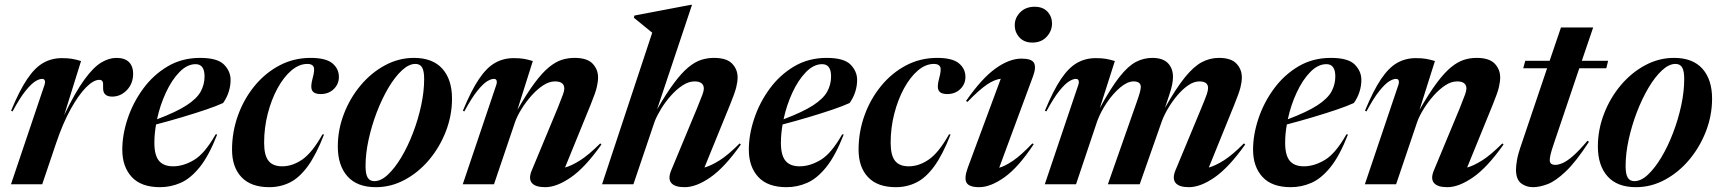

<svg xmlns="http://www.w3.org/2000/svg" viewBox="-20 -764 7137 796"><path d="M164 -410.5Q168 -421.5 166 -429.2Q164 -437 154.5 -437Q143 -437 126.2 -426.8Q109.5 -416.5 86 -387.5Q62.5 -358.5 32 -302L26 -305Q60.5 -388.5 92.5 -436Q124.5 -483.5 159.2 -503.2Q194 -523 236.5 -523Q261.5 -523 278 -520.2Q294.5 -517.5 316 -511L246 -286.5Q292.5 -383 330 -434.2Q367.5 -485.5 399.8 -504.8Q432 -524 462.5 -524Q497.5 -524 514.8 -506.5Q532 -489 532 -459Q532 -417.5 506 -390.5Q480 -363.5 445 -363.5Q405.5 -363.5 407.5 -401.5Q408.5 -420.5 404.8 -426.8Q401 -433 392 -433Q367.5 -433 336.5 -401.5Q305.5 -370 273 -311.5Q240.5 -253 213 -171.5L155 0H25.5Z M880.5 -206.5Q846 -118 807.8 -70.8Q769.5 -23.5 728.5 -5.8Q687.5 12 643.5 12Q565 12 526 -30.5Q487 -73 487 -143.5Q487 -205.5 509.2 -272.2Q531.5 -339 573.5 -396.2Q615.5 -453.5 675 -488.8Q734.5 -524 809.5 -524Q881.5 -524 908.8 -496.2Q936 -468.5 936 -432.5Q936 -408 928.2 -383.5Q920.5 -359 905 -337Q878 -324.5 833 -309.2Q788 -294 734.2 -278Q680.5 -262 627 -248Q620 -208.5 620 -172Q620 -120.5 639 -97.5Q658 -74.5 697.5 -74.5Q740.5 -74.5 784.8 -101Q829 -127.5 874 -207ZM791 -498Q756 -498 724 -465.2Q692 -432.5 667.8 -380.2Q643.5 -328 631 -269.5Q710.5 -299.5 753.2 -327.2Q796 -355 812 -384.2Q828 -413.5 828 -447Q828 -498 791 -498Z M1254.5 -499Q1220 -499 1188 -471.8Q1156 -444.5 1130.5 -397.8Q1105 -351 1090 -292.5Q1075 -234 1075 -172Q1075 -120.5 1093 -97.5Q1111 -74.5 1150 -74.5Q1193 -74.5 1234 -103.2Q1275 -132 1317 -207L1323.5 -206.5Q1290.5 -122 1255.8 -74.5Q1221 -27 1181.8 -7.5Q1142.5 12 1096.5 12Q1020.5 12 981.2 -29.5Q942 -71 942 -143.5Q942 -217 966.5 -285.2Q991 -353.5 1035.2 -407.5Q1079.5 -461.5 1138.8 -492.8Q1198 -524 1267.5 -524Q1331 -524 1358 -501.5Q1385 -479 1385 -445Q1385 -415.5 1363.8 -394.8Q1342.5 -374 1309 -374Q1283 -374 1274.5 -388.2Q1266 -402.5 1276 -439Q1286 -475 1280.2 -487Q1274.5 -499 1254.5 -499Z M1696 -524Q1774 -524 1814 -479Q1854 -434 1854 -355Q1854 -286 1828.8 -220.2Q1803.5 -154.5 1759.5 -102Q1715.5 -49.5 1658.5 -18.8Q1601.5 12 1538.5 12Q1460.5 12 1420.5 -33Q1380.5 -78 1380.5 -157Q1380.5 -226 1405.8 -291.8Q1431 -357.5 1475 -410Q1519 -462.5 1576 -493.2Q1633 -524 1696 -524ZM1532 -13Q1559.5 -13 1588.2 -40Q1617 -67 1644 -112.2Q1671 -157.5 1692.2 -213Q1713.5 -268.5 1726 -326.5Q1738.5 -384.5 1738.5 -436.5Q1738.5 -469.5 1730 -484.2Q1721.5 -499 1702 -499Q1675 -499 1646 -472Q1617 -445 1590.2 -399.8Q1563.5 -354.5 1542.2 -299Q1521 -243.5 1508.2 -185.5Q1495.5 -127.5 1495.5 -75.5Q1495.5 -42.5 1504.2 -27.8Q1513 -13 1532 -13Z M1905 -302 1899 -305Q1933.5 -388.5 1965.5 -436Q1997.5 -483.5 2032.2 -503.2Q2067 -523 2109.5 -523Q2134.5 -523 2151 -520.2Q2167.5 -517.5 2189 -511L2125 -308.5Q2164.5 -377 2196.2 -419.8Q2228 -462.5 2255.5 -485Q2283 -507.5 2308.8 -515.8Q2334.5 -524 2362 -524Q2414 -524 2436.8 -500.2Q2459.5 -476.5 2459.5 -443Q2459.5 -425 2454 -401.8Q2448.5 -378.5 2428.5 -329.5L2322.5 -69.5Q2349 -76.5 2384.8 -99Q2420.5 -121.5 2468.5 -169.5L2473.5 -165Q2406 -69.5 2347 -28.8Q2288 12 2240.5 12Q2199.5 12 2185 -5.5Q2170.5 -23 2184 -56L2292.5 -317Q2308.5 -357 2314 -372.5Q2319.5 -388 2319.5 -396.5Q2319.5 -426.5 2281 -426.5Q2256.5 -426.5 2231.2 -409.8Q2206 -393 2183 -367Q2160 -341 2142.2 -312.2Q2124.5 -283.5 2116 -260L2028 0H1898.5L2037 -410.5Q2041 -421.5 2039 -429.2Q2037 -437 2027.5 -437Q2016 -437 1999.2 -426.8Q1982.5 -416.5 1959 -387.5Q1935.5 -358.5 1905 -302Z M2694 -260 2606 0H2476L2684 -628.5Q2670.5 -639.5 2650 -656.2Q2629.5 -673 2608 -690.5L2610 -699.5L2843.5 -744H2849L2704 -310.5Q2743.5 -378.5 2775 -420.5Q2806.5 -462.5 2833.8 -485Q2861 -507.5 2887 -515.8Q2913 -524 2940 -524Q2992.5 -524 3015.2 -500.2Q3038 -476.5 3038 -443Q3038 -425 3032.2 -401.8Q3026.5 -378.5 3006.5 -329.5L2900.5 -69.5Q2927 -76.5 2963 -99Q2999 -121.5 3046.5 -169.5L3051.5 -165Q2984 -69.5 2925.2 -28.8Q2866.5 12 2818.5 12Q2777.5 12 2763 -5.5Q2748.5 -23 2762 -56L2870.5 -317Q2887 -357 2892.5 -372.5Q2898 -388 2898 -396.5Q2898 -426.5 2859 -426.5Q2835 -426.5 2809.5 -409.8Q2784 -393 2761 -367Q2738 -341 2720.5 -312.2Q2703 -283.5 2694 -260Z M3478 -206.5Q3443.5 -118 3405.2 -70.8Q3367 -23.5 3326 -5.8Q3285 12 3241 12Q3162.5 12 3123.5 -30.5Q3084.5 -73 3084.5 -143.5Q3084.5 -205.5 3106.8 -272.2Q3129 -339 3171 -396.2Q3213 -453.5 3272.5 -488.8Q3332 -524 3407 -524Q3479 -524 3506.2 -496.2Q3533.5 -468.5 3533.5 -432.5Q3533.5 -408 3525.8 -383.5Q3518 -359 3502.5 -337Q3475.5 -324.5 3430.5 -309.2Q3385.5 -294 3331.8 -278Q3278 -262 3224.5 -248Q3217.5 -208.5 3217.5 -172Q3217.5 -120.5 3236.5 -97.5Q3255.5 -74.5 3295 -74.5Q3338 -74.5 3382.2 -101Q3426.5 -127.5 3471.5 -207ZM3388.5 -498Q3353.5 -498 3321.5 -465.2Q3289.5 -432.5 3265.2 -380.2Q3241 -328 3228.5 -269.5Q3308 -299.5 3350.8 -327.2Q3393.5 -355 3409.5 -384.2Q3425.5 -413.5 3425.5 -447Q3425.5 -498 3388.5 -498Z M3852 -499Q3817.5 -499 3785.5 -471.8Q3753.5 -444.5 3728 -397.8Q3702.5 -351 3687.5 -292.5Q3672.5 -234 3672.5 -172Q3672.5 -120.5 3690.5 -97.5Q3708.5 -74.5 3747.5 -74.5Q3790.5 -74.5 3831.5 -103.2Q3872.5 -132 3914.5 -207L3921 -206.5Q3888 -122 3853.2 -74.5Q3818.5 -27 3779.2 -7.5Q3740 12 3694 12Q3618 12 3578.8 -29.5Q3539.5 -71 3539.5 -143.5Q3539.5 -217 3564 -285.2Q3588.5 -353.5 3632.8 -407.5Q3677 -461.5 3736.2 -492.8Q3795.5 -524 3865 -524Q3928.5 -524 3955.5 -501.5Q3982.5 -479 3982.5 -445Q3982.5 -415.5 3961.2 -394.8Q3940 -374 3906.5 -374Q3880.5 -374 3872 -388.2Q3863.5 -402.5 3873.5 -439Q3883.5 -475 3877.8 -487Q3872 -499 3852 -499Z M4187 -659.5Q4187 -690.5 4209.8 -713.2Q4232.5 -736 4269.5 -736Q4303.5 -736 4322.5 -715.8Q4341.5 -695.5 4341.5 -666.5Q4341.5 -635.5 4319.2 -611.5Q4297 -587.5 4260 -587.5Q4226 -587.5 4206.5 -608.8Q4187 -630 4187 -659.5ZM3992 -68 4129 -437.5Q4103 -434.5 4071.5 -413.2Q4040 -392 3991 -341.5L3985 -345.5Q4050.5 -439.5 4107.5 -480.2Q4164.5 -521 4215 -521Q4257.5 -521 4267 -502.8Q4276.5 -484.5 4262.5 -447L4122.5 -68.5Q4146.5 -75 4180 -97.8Q4213.5 -120.5 4260 -169.5L4265.5 -166Q4202.5 -70.5 4144.5 -29.2Q4086.5 12 4039.5 12Q3998 12 3987.2 -6.5Q3976.5 -25 3992 -68Z M5142.5 -165Q5074.5 -69.5 5015.8 -28.8Q4957 12 4909 12Q4868.5 12 4854 -5.5Q4839.5 -23 4852.5 -56L4961 -317Q4977.5 -357 4983 -373Q4988.5 -389 4988.5 -399Q4988.5 -426.5 4952.5 -426.5Q4930 -426.5 4906.8 -410.8Q4883.5 -395 4862 -369.8Q4840.5 -344.5 4823.5 -316Q4806.5 -287.5 4797 -262L4705 0H4573L4691 -336Q4702 -367 4705.8 -381.2Q4709.5 -395.5 4709.5 -403.5Q4709.5 -426.5 4679.5 -426.5Q4654.5 -426.5 4625 -402Q4595.5 -377.5 4569.5 -339.5Q4543.5 -301.5 4529 -262L4441 0H4311.5L4450 -410.5Q4454 -421.5 4452 -429.2Q4450 -437 4440.5 -437Q4429 -437 4412.2 -426.8Q4395.5 -416.5 4372 -387.5Q4348.5 -358.5 4318 -302L4312 -305Q4346.5 -388.5 4378.5 -436Q4410.5 -483.5 4445.2 -503.2Q4480 -523 4522.5 -523Q4547.5 -523 4564 -520.2Q4580.5 -517.5 4602 -511L4539.5 -315.5Q4585.5 -400 4621.2 -445.2Q4657 -490.5 4689.2 -507.2Q4721.5 -524 4757 -524Q4801 -524 4822 -502.2Q4843 -480.5 4843 -445.5Q4843 -431 4839.5 -413Q4836 -395 4825.5 -364L4809.5 -316.5Q4856 -398.5 4892.5 -443.5Q4929 -488.5 4962.5 -506.2Q4996 -524 5033.5 -524Q5084 -524 5106.2 -500.2Q5128.5 -476.5 5128.5 -443Q5128.5 -425 5122.8 -401.8Q5117 -378.5 5097 -329.5L4991.5 -69.5Q5018 -76.5 5053.8 -99Q5089.5 -121.5 5137 -169.5Z M5568.5 -206.5Q5534 -118 5495.8 -70.8Q5457.5 -23.5 5416.5 -5.8Q5375.5 12 5331.5 12Q5253 12 5214 -30.5Q5175 -73 5175 -143.5Q5175 -205.5 5197.2 -272.2Q5219.5 -339 5261.5 -396.2Q5303.5 -453.5 5363 -488.8Q5422.5 -524 5497.5 -524Q5569.5 -524 5596.8 -496.2Q5624 -468.5 5624 -432.5Q5624 -408 5616.2 -383.5Q5608.5 -359 5593 -337Q5566 -324.5 5521 -309.2Q5476 -294 5422.2 -278Q5368.5 -262 5315 -248Q5308 -208.5 5308 -172Q5308 -120.5 5327 -97.5Q5346 -74.5 5385.5 -74.5Q5428.5 -74.5 5472.8 -101Q5517 -127.5 5562 -207ZM5479 -498Q5444 -498 5412 -465.2Q5380 -432.5 5355.8 -380.2Q5331.5 -328 5319 -269.5Q5398.5 -299.5 5441.2 -327.2Q5484 -355 5500 -384.2Q5516 -413.5 5516 -447Q5516 -498 5479 -498Z M5645 -302 5639 -305Q5673.5 -388.5 5705.5 -436Q5737.5 -483.5 5772.2 -503.2Q5807 -523 5849.5 -523Q5874.5 -523 5891 -520.2Q5907.5 -517.5 5929 -511L5865 -308.5Q5904.5 -377 5936.2 -419.8Q5968 -462.5 5995.5 -485Q6023 -507.5 6048.8 -515.8Q6074.5 -524 6102 -524Q6154 -524 6176.8 -500.2Q6199.5 -476.5 6199.5 -443Q6199.5 -425 6194 -401.8Q6188.5 -378.5 6168.5 -329.5L6062.5 -69.5Q6089 -76.5 6124.8 -99Q6160.5 -121.5 6208.5 -169.5L6213.5 -165Q6146 -69.5 6087 -28.8Q6028 12 5980.5 12Q5939.5 12 5925 -5.5Q5910.5 -23 5924 -56L6032.5 -317Q6048.5 -357 6054 -372.5Q6059.5 -388 6059.5 -396.5Q6059.5 -426.5 6021 -426.5Q5996.5 -426.5 5971.2 -409.8Q5946 -393 5923 -367Q5900 -341 5882.2 -312.2Q5864.5 -283.5 5856 -260L5768 0H5638.5L5777 -410.5Q5781 -421.5 5779 -429.2Q5777 -437 5767.5 -437Q5756 -437 5739.2 -426.8Q5722.5 -416.5 5699 -387.5Q5675.5 -358.5 5645 -302Z M6422.5 -170Q6411.5 -138 6408.2 -123Q6405 -108 6405 -99.5Q6405 -80.5 6428.5 -80.5Q6440.5 -80.5 6458 -87.8Q6475.5 -95 6500.5 -116.5Q6525.5 -138 6561.5 -180.5L6567.5 -176Q6513.5 -93 6471.2 -53Q6429 -13 6395.8 -0.5Q6362.5 12 6335.5 12Q6307 12 6286 -4.2Q6265 -20.5 6265 -61.5Q6265 -74.5 6269 -99.5Q6273 -124.5 6290 -173L6394 -481H6295L6303.5 -512H6404.5L6451.5 -650H6585L6538 -512H6647L6639.5 -481H6527.5Z M6920 -524Q6998 -524 7038 -479Q7078 -434 7078 -355Q7078 -286 7052.8 -220.2Q7027.5 -154.5 6983.5 -102Q6939.5 -49.5 6882.5 -18.8Q6825.5 12 6762.5 12Q6684.5 12 6644.5 -33Q6604.5 -78 6604.5 -157Q6604.5 -226 6629.8 -291.8Q6655 -357.5 6699 -410Q6743 -462.5 6800 -493.2Q6857 -524 6920 -524ZM6756 -13Q6783.5 -13 6812.2 -40Q6841 -67 6868 -112.2Q6895 -157.5 6916.2 -213Q6937.5 -268.5 6950 -326.5Q6962.5 -384.5 6962.5 -436.5Q6962.5 -469.5 6954 -484.2Q6945.5 -499 6926 -499Q6899 -499 6870 -472Q6841 -445 6814.2 -399.8Q6787.5 -354.5 6766.2 -299Q6745 -243.5 6732.2 -185.5Q6719.5 -127.5 6719.5 -75.5Q6719.5 -42.5 6728.2 -27.8Q6737 -13 6756 -13Z"/></svg>

Font: Newsreader Display SemiBold
Style: Italic
Weight: 600
Italic angle: -17°
Designer: Hugues Gentile
Foundry: Production Type
Version: Version 1.001